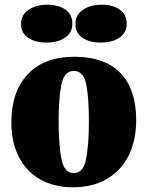

<svg xmlns="http://www.w3.org/2000/svg" viewBox="-20 -770 624 812"><path d="M556 -262Q556 -177 524.5 -113Q493 -49 432.5 -13.5Q372 22 289 22Q208 22 149 -12Q90 -46 59 -108Q28 -170 28 -252Q28 -382 97.5 -456Q167 -530 295 -530Q423 -530 489.5 -461Q556 -392 556 -262ZM356 -257Q356 -354 345 -412Q334 -470 292 -470Q251 -470 239.5 -411.5Q228 -353 228 -257Q228 -160 239.5 -99Q251 -38 292 -38Q333 -38 344.5 -99Q356 -160 356 -257ZM286 -670Q286 -632 255.5 -611Q225 -590 176 -590Q128 -590 98.5 -610.5Q69 -631 69 -668Q69 -707 100.5 -728.5Q132 -750 180 -750Q228 -750 257 -729Q286 -708 286 -670ZM516 -670Q516 -632 485.5 -611Q455 -590 406 -590Q358 -590 328.5 -610.5Q299 -631 299 -668Q299 -707 330.5 -728.5Q362 -750 410 -750Q458 -750 487 -729Q516 -708 516 -670Z"/></svg>

Font: Sansita ExtraBold
Style: Regular
Weight: 800
Designer: Pablo Cosgaya
Foundry: Omnibus-Type
Version: Version 1.006